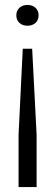

<svg xmlns="http://www.w3.org/2000/svg" viewBox="-20 -550 223 776"><path d="M128 -5V206H55V-5L72 -353H110ZM136 -488Q136 -469 123.5 -457.5Q111 -446 91 -446Q71 -446 58.5 -457.5Q46 -469 46 -488Q46 -507 58.5 -518.5Q71 -530 91 -530Q111 -530 123.5 -518.5Q136 -507 136 -488Z"/></svg>

Font: Mona Sans Condensed
Style: Regular
Weight: 400
Width: 3
Designer: Deni Anggara
Foundry: GitHub
Version: Version 2.000